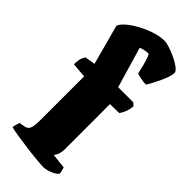

<svg xmlns="http://www.w3.org/2000/svg" viewBox="-258 -838 877 877"><g transform="rotate(45 180.0 -400.0)"><path d="M241 0Q228 0 195.5 -3Q163 -6 125 -11Q87 -16 55.5 -21Q24 -26 12 -30Q12 -38 15.5 -49Q19 -60 21 -66L49 -71Q66 -74 72.5 -89Q79 -104 79 -147V-425L7 -431Q7 -457 12.5 -472Q18 -487 23 -491L72 -499L20 -692Q24 -707 45 -725.5Q66 -744 97 -761Q128 -778 161.5 -789Q195 -800 224 -800Q237 -800 259.5 -792.5Q282 -785 305 -774Q328 -763 344 -750.5Q360 -738 360 -728Q360 -716 353.5 -697Q347 -678 337.5 -658Q328 -638 319 -621.5Q310 -605 305 -598Q289 -598 272 -601.5Q255 -605 244 -609Q239 -633 233 -655.5Q227 -678 221.5 -692.5Q216 -707 212 -707Q208 -707 200.5 -706Q193 -705 184 -703Q175 -701 166 -697L224 -500H322L335 -488Q333 -464 325.5 -446.5Q318 -429 311 -420L252 -419V-129Q252 -107 246 -92.5Q240 -78 235 -73L307 -65Q309 -60 311.5 -49.5Q314 -39 314 -31Q308 -23 295 -16Q282 -9 267.5 -4.5Q253 0 241 0Z"/></g></svg>

Font: Texturina Medium 12pt Black
Style: Regular
Weight: 900
Version: Version 1.002